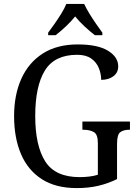

<svg xmlns="http://www.w3.org/2000/svg" viewBox="-20 -951 703 981"><path d="M372 10Q264 10 193 -36Q122 -82 87 -164.5Q52 -247 52 -358Q52 -466 89 -548.5Q126 -631 198.5 -677.5Q271 -724 377 -724Q479 -724 531.5 -692Q584 -660 584 -612Q584 -580 559.5 -561.5Q535 -543 497 -543Q497 -573 485 -603Q473 -633 446 -652Q419 -671 374 -671Q259 -671 209.5 -591Q160 -511 160 -358Q160 -207 211 -126.5Q262 -46 387 -46Q412 -46 436.5 -49Q461 -52 480 -58V-220Q480 -265 459 -276.5Q438 -288 407 -288H401V-330H644V-288H639Q612 -288 595 -276Q578 -264 578 -216V-36Q531 -13 481.5 -1.5Q432 10 372 10ZM226 -784Q240 -803 258.5 -829Q277 -855 293.5 -882Q310 -909 319 -931H410Q420 -909 436.5 -882Q453 -855 471 -829Q489 -803 503 -784V-771H465Q439 -791 412 -816Q385 -841 364 -867Q343 -841 316.5 -816Q290 -791 264 -771H226Z"/></svg>

Font: Noto Serif SemiCondensed
Style: Regular
Weight: 400
Width: 4
Designer: Monotype Design Team
Foundry: Monotype Imaging Inc.
Version: Version 2.013